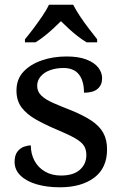

<svg xmlns="http://www.w3.org/2000/svg" viewBox="-20 -786 498 816"><path d="M234 10Q180 10 136.5 -2.5Q93 -15 67.5 -39.5Q42 -64 42 -98Q42 -126 54 -141.5Q66 -157 82 -162.5Q98 -168 111 -168Q111 -132 126.5 -103Q142 -74 171 -57Q200 -40 239 -40Q292 -40 319.5 -64.5Q347 -89 347 -127Q347 -151 336.5 -167Q326 -183 299 -198.5Q272 -214 224 -234Q172 -256 133 -278Q94 -300 72 -329Q50 -358 50 -401Q50 -449 79 -480.5Q108 -512 156.5 -529Q205 -546 263 -546Q314 -546 347.5 -533Q381 -520 397.5 -499Q414 -478 414 -453Q414 -425 395 -408.5Q376 -392 337 -392Q337 -442 315.5 -469.5Q294 -497 250 -497Q219 -497 193.5 -488Q168 -479 153 -461.5Q138 -444 138 -421Q138 -397 155.5 -380Q173 -363 206 -348.5Q239 -334 285 -316Q336 -295 369 -273Q402 -251 418.5 -222Q435 -193 435 -151Q435 -72 380.5 -31Q326 10 234 10ZM86 -619Q102 -638 121.5 -664Q141 -690 159.5 -717Q178 -744 188 -766H291Q302 -744 320 -717Q338 -690 358 -664Q378 -638 393 -619V-606H348Q330 -617 310.5 -632Q291 -647 272.5 -664Q254 -681 239 -696Q224 -681 205.5 -664Q187 -647 168 -632Q149 -617 131 -606H86Z"/></svg>

Font: ET Text
Style: Regular
Weight: 470
Designer: Monotype Design Team
Foundry: Monotype Imaging Inc.
Version: Version 2.009